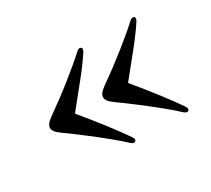

<svg xmlns="http://www.w3.org/2000/svg" viewBox="-80 -539 665 606"><g transform="rotate(-30 253.0 -235.5)"><path d="M51 -235.5Q51 -242.5 55.8 -249.2Q60.5 -256 73.5 -265.5Q123.5 -300.5 171.2 -338.5Q219 -376.5 247 -402.5Q257 -411 263 -406Q268.5 -402 262 -391Q243 -361.5 211 -321.5Q179 -281.5 142 -236Q176 -195 209.2 -152Q242.5 -109 262 -80Q268.5 -69 263 -65Q257 -60 247 -68.5Q228.5 -86 199.8 -109.5Q171 -133 138 -158.2Q105 -183.5 73.5 -206Q60.5 -215.5 55.8 -222.2Q51 -229 51 -235.5ZM244.5 -235.5Q244.5 -242.5 249.2 -249.2Q254 -256 267 -265.5Q317 -300.5 364.8 -338.5Q412.5 -376.5 440.5 -402.5Q450.5 -411 456.5 -406Q462 -402 455.5 -391Q436.5 -361.5 404.5 -321.5Q372.5 -281.5 335.5 -236Q369.5 -195 402.8 -152Q436 -109 455.5 -80Q462 -69 456.5 -65Q450.5 -60 440.5 -68.5Q422 -86 393.2 -109.5Q364.5 -133 331.5 -158.2Q298.5 -183.5 267 -206Q254 -215.5 249.2 -222.2Q244.5 -229 244.5 -235.5Z"/></g></svg>

Font: Fraunces 72pt S000
Style: Regular
Weight: 400
Version: Version 1.000; ttfautohint (v1.8.3)